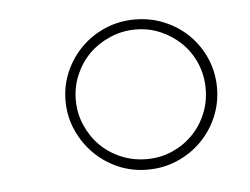

<svg xmlns="http://www.w3.org/2000/svg" viewBox="-33 -750 473 363"><g transform="rotate(-5 203.0 -568.5)"><path d="M90.5 -569Q90.5 -598.5 102 -624.5Q113.5 -650.5 133 -669.8Q152.5 -689 178.5 -700Q204.5 -711 234 -711Q264 -711 290.2 -700Q316.5 -689 336 -669.8Q355.5 -650.5 366.8 -624.5Q378 -598.5 378 -569Q378 -539.5 366.8 -513.5Q355.5 -487.5 336 -468Q316.5 -448.5 290.2 -437.2Q264 -426 234 -426Q204.5 -426 178.5 -437.2Q152.5 -448.5 133 -468Q113.5 -487.5 102 -513.5Q90.5 -539.5 90.5 -569ZM110 -569Q110 -543.5 119.8 -521Q129.5 -498.5 146.2 -481.8Q163 -465 185.8 -455.5Q208.5 -446 234 -446Q259.5 -446 281.8 -455.5Q304 -465 320.8 -481.8Q337.5 -498.5 347 -521Q356.5 -543.5 356.5 -569Q356.5 -594.5 347 -617Q337.5 -639.5 320.8 -656Q304 -672.5 281.8 -682.2Q259.5 -692 234 -692Q208.5 -692 185.8 -682.2Q163 -672.5 146.2 -656Q129.5 -639.5 119.8 -617Q110 -594.5 110 -569Z"/></g></svg>

Font: Lato Thin
Style: Italic
Weight: 200
Italic angle: -7°
Designer: Lukasz Dziedzic
Foundry: tyPoland Lukasz Dziedzic
Version: Version 2.007; 2014-02-27